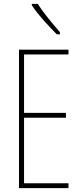

<svg xmlns="http://www.w3.org/2000/svg" viewBox="-20 -970 421 990"><path d="M175 -950H144V-943C177 -892 235 -831 273 -793H289V-804C250 -850 210 -895 175 -950ZM333 0V-25H104V-363H320V-388H104V-689H333V-714H78V0Z"/></svg>

Font: Noto Sans Gurmukhi UI ExtraCondensed Thin
Style: Regular
Weight: 100
Width: 2
Designer: Jelle Bosma - Monotype Design Team
Foundry: Monotype Imaging Inc.
Version: Version 2.004